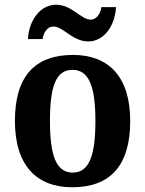

<svg xmlns="http://www.w3.org/2000/svg" viewBox="-20 -781 613 811"><path d="M353 -606C419 -606 466 -672 470 -751H408C405 -724 388 -698 363 -698C323 -698 283 -761 217 -761C150 -761 102 -695 98 -616H160C164 -643 179 -669 206 -669C247 -669 286 -606 353 -606ZM285 10C446 10 530 -82 530 -270C530 -458 438 -549 288 -549C127 -549 43 -458 43 -270C43 -82 135 10 285 10ZM287 -52C216 -52 191 -127 191 -270C191 -413 215 -486 286 -486C357 -486 383 -413 383 -270C383 -127 358 -52 287 -52Z"/></svg>

Font: Noto Serif Ethiopic SemiCondensed
Style: Bold
Weight: 700
Width: 4
Designer: Monotype Design Team
Foundry: Monotype Imaging Inc.
Version: Version 2.102